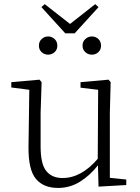

<svg xmlns="http://www.w3.org/2000/svg" viewBox="-20 -903 682 937"><path d="M344.2 -740.2H298.8L182.1 -868.2L198.2 -882.8L321.8 -786.1L444.8 -882.8L460.9 -868.2ZM428.2 -725.1Q446.8 -725.1 460 -712.6Q473.1 -700.2 473.1 -680.2Q473.1 -660.6 460 -648.4Q446.8 -636.2 428.2 -636.2Q410.2 -636.2 396.5 -648.4Q382.8 -660.6 382.8 -680.2Q382.8 -700.2 396.5 -712.6Q410.2 -725.1 428.2 -725.1ZM214.8 -636.2Q196.8 -636.2 183.3 -648.4Q169.9 -660.6 169.9 -680.2Q169.9 -700.2 183.3 -712.6Q196.8 -725.1 214.8 -725.1Q232.9 -725.1 246.3 -712.6Q259.8 -700.2 259.8 -680.2Q259.8 -660.6 246.3 -648.4Q232.9 -636.2 214.8 -636.2ZM516.1 -35.2 596.2 -26.9V0L460.9 7.8L458 -96.2Q418.9 -46.4 370.1 -16.1Q321.3 14.2 263.2 14.2Q192.4 14.2 155.3 -30Q118.2 -74.2 119.1 -185.1L123 -464.8L35.2 -476.1V-502L172.9 -514.2L183.1 -502L178.2 -352.1V-188Q178.2 -102.5 205.8 -68.4Q233.4 -34.2 285.2 -34.2Q332 -34.2 375.5 -58.6Q418.9 -83 457 -127.9L459 -464.8L373 -475.1V-502L509.8 -514.2L520 -502L516.1 -352.1Z"/></svg>

Font: Source Han Serif CN ExtraLight
Style: Regular
Weight: 250
Designer: Ryoko NISHIZUKA  (kana & ideographs); Frank Grießhammer (Latin, Greek & Cyrillic); Wenlong ZHANG  (bopomofo); Sandoll Co
Foundry: Adobe Systems Incorporated
Version: Version 1.001;PS 1.001;hotconv 16.6.54;makeotf.lib2.5.65590